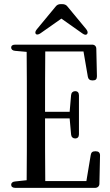

<svg xmlns="http://www.w3.org/2000/svg" viewBox="-20 -922 533 929"><path d="M397 -781 306 -891C300 -899 291 -902 281 -902H273C263 -902 255 -898 249 -890L158 -780C151 -771 149 -764 153 -758C157 -753 166 -754 176 -761L277 -832L379 -760C390 -752 398 -752 402 -758C406 -764 404 -772 397 -781ZM54 -13H440C452 -13 461 -21 461 -33L464 -170C464 -183 457 -190 444 -190H440C428 -190 421 -185 419 -172L398 -46H199C198 -141 198 -238 198 -349H317L324 -271C325 -259 333 -252 344 -252C355 -252 362 -259 362 -272V-461C362 -474 355 -481 344 -481C333 -481 325 -474 324 -462L317 -381H198C198 -485 198 -581 199 -673H384L405 -551C407 -539 414 -533 426 -533H430C443 -533 449 -539 449 -553L446 -686C446 -698 438 -706 426 -706H54C41 -706 34 -701 34 -692C34 -683 41 -677 53 -676L109 -671C110 -576 110 -480 110 -385V-335C110 -239 110 -144 109 -50L53 -44C41 -43 34 -37 34 -28C34 -19 41 -13 54 -13Z"/></svg>

Font: 寒蝉锦书宋 CompactLight
Style: Bold
Weight: 400
Width: 4
Designer: 寒蝉锦书宋{Warren} 思源宋体{Ryoko NISHIZUKA 西塚涼子 (kana & ideographs); Frank Grießhammer (Latin, Greek & Cyrillic); Wenlong ZHANG 
Foundry: Adobe & ChillType
Version: Version 2.000;Glyphs 3.1.1 (3135)